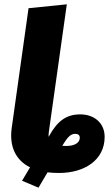

<svg xmlns="http://www.w3.org/2000/svg" viewBox="-20 -781 519 888"><path d="M351 -252C286 -252 245 -221 206 -150L205 -148C204 -155 205 -163 206 -172L289 -761L112 -743L34 -188C23 -105 51 -41 119 -7L82 55L158 87L200 16C216 18 234 19 253 19C370 19 464 -40 464 -148C464 -212 416 -252 351 -252ZM288 -106C281 -106 274 -106 268 -107C293 -148 307 -162 328 -162C341 -162 349 -156 349 -144C349 -120 324 -106 288 -106Z"/></svg>

Font: Fira Sans ExtraBold
Style: Italic
Weight: 800
Italic angle: -8°
Designer: bBox Type GmbH & Carrois Corporate GbR & Edenspiekermann AG
Foundry: bBox Type GmbH & Carrois Corporate GbR & Edenspiekermann AG
Version: Version 4.301;PS 004.301;hotconv 1.0.88;makeotf.lib2.5.64775